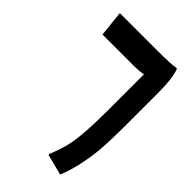

<svg xmlns="http://www.w3.org/2000/svg" viewBox="-52 -884 1232 1232"><g transform="rotate(-45 564.0 -267.5)"><path d="M81.4 -215.8H92.2Q103.2 -210.8 122.9 -203.5Q142.5 -196.1 162.2 -190.1Q181.8 -184.1 192.8 -180.1Q245.8 -165.1 310.3 -158.8Q374.8 -152.4 436.3 -150.6Q497.8 -148.7 540.8 -148.7H952.4L893.9 -122.1Q882.2 -134 877.5 -162.7Q872.8 -191.3 872.8 -232.8V-517.2L1038 -534.8H1048.8V-186Q1048.8 -166 1049.3 -136.5Q1049.8 -107 1051.3 -78.5Q1052.8 -50 1056.8 -32L1054 -24Q1024 -12 975.9 -6Q927.8 0 864.8 0H540.8Q450.8 0 362.2 -5.4Q273.5 -10.7 164.5 -35.7Q145.5 -40.7 122.6 -47.3Q99.7 -53.8 79 -60.9Q58.2 -67.9 45.2 -73.9Z"/></g></svg>

Font: Kufam
Style: Regular
Weight: 400
Designer: Wael Morcos, Artur Schmal
Foundry: Original Type
Version: Version 1.301; ttfautohint (v1.8.3)